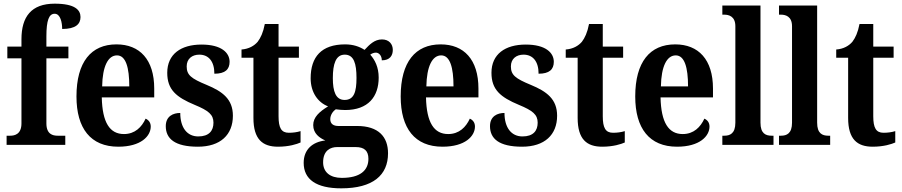

<svg xmlns="http://www.w3.org/2000/svg" viewBox="-20 -790 4919 1047"><path d="M16 0H336V-50H294C268 -50 233 -58 233 -117V-472H353V-536H233V-592C233 -679 247 -715 278 -715C310 -715 319 -666 319 -632C393 -632 419 -659 419 -697C419 -735 390 -770 278 -770C151 -770 97 -699 97 -576V-536H20V-472H97V-117C97 -58 60 -50 36 -50H16Z M625 10C749 10 802 -48 802 -100C802 -122 790 -136 774 -143C753 -97 716 -59 656 -59C579 -59 538 -121 535 -259H821V-307C821 -465 742 -548 615 -548C477 -548 397 -452 397 -264C397 -90 474 10 625 10ZM685 -319H537C539 -428 569 -488 618 -488C666 -488 685 -422 685 -319Z M1059 10C1182 10 1250 -55 1250 -159C1250 -249 1194 -291 1107 -327C1022 -362 998 -381 998 -428C998 -469 1027 -492 1067 -492C1117 -492 1149 -456 1149 -388C1207 -388 1232 -411 1232 -453C1232 -502 1188 -547 1079 -547C967 -547 892 -495 892 -393C892 -301 941 -260 1042 -218C1117 -187 1144 -165 1144 -121C1144 -77 1120 -46 1061 -46C1001 -46 963 -93 963 -174C925 -174 884 -157 884 -102C884 -34 933 10 1059 10Z M1496 10C1556 10 1599 -4 1619 -13V-75C1600 -69 1578 -66 1555 -66C1514 -66 1499 -93 1499 -156V-475H1610V-536H1499V-659H1424C1415 -612 1401 -583 1385 -562C1367 -541 1338 -523 1297 -520V-475H1362V-147C1362 -30 1412 10 1496 10Z M1841 237C2014 237 2096 165 2096 46C2096 -44 2044 -103 1927 -103H1825C1799 -103 1781 -114 1781 -140C1781 -164 1797 -185 1811 -194C1822 -192 1849 -190 1862 -190C1988 -190 2045 -263 2045 -367C2045 -424 2024 -464 1999 -492C2007 -498 2018 -503 2030 -503C2045 -503 2062 -488 2062 -461C2107 -461 2122 -488 2122 -518C2122 -549 2102 -575 2063 -575C2022 -575 1995 -547 1968 -518C1940 -536 1906 -548 1862 -548C1733 -548 1674 -480 1674 -363C1674 -286 1714 -231 1769 -210C1722 -181 1688 -151 1688 -108C1688 -62 1722 -38 1754 -24C1683 -16 1636 26 1636 98C1636 188 1704 237 1841 237ZM1859 -245C1811 -245 1795 -291 1795 -364C1795 -441 1811 -492 1860 -492C1910 -492 1924 -443 1924 -365C1924 -290 1911 -245 1859 -245ZM1844 180C1780 180 1742 149 1742 95C1742 29 1784 12 1818 12H1920C1966 12 1989 32 1989 76C1989 140 1943 180 1844 180Z M2393 10C2517 10 2570 -48 2570 -100C2570 -122 2558 -136 2542 -143C2521 -97 2484 -59 2424 -59C2347 -59 2306 -121 2303 -259H2589V-307C2589 -465 2510 -548 2383 -548C2245 -548 2165 -452 2165 -264C2165 -90 2242 10 2393 10ZM2453 -319H2305C2307 -428 2337 -488 2386 -488C2434 -488 2453 -422 2453 -319Z M2827 10C2950 10 3018 -55 3018 -159C3018 -249 2962 -291 2875 -327C2790 -362 2766 -381 2766 -428C2766 -469 2795 -492 2835 -492C2885 -492 2917 -456 2917 -388C2975 -388 3000 -411 3000 -453C3000 -502 2956 -547 2847 -547C2735 -547 2660 -495 2660 -393C2660 -301 2709 -260 2810 -218C2885 -187 2912 -165 2912 -121C2912 -77 2888 -46 2829 -46C2769 -46 2731 -93 2731 -174C2693 -174 2652 -157 2652 -102C2652 -34 2701 10 2827 10Z M3264 10C3324 10 3367 -4 3387 -13V-75C3368 -69 3346 -66 3323 -66C3282 -66 3267 -93 3267 -156V-475H3378V-536H3267V-659H3192C3183 -612 3169 -583 3153 -562C3135 -541 3106 -523 3065 -520V-475H3130V-147C3130 -30 3180 10 3264 10Z M3672 10C3796 10 3849 -48 3849 -100C3849 -122 3837 -136 3821 -143C3800 -97 3763 -59 3703 -59C3626 -59 3585 -121 3582 -259H3868V-307C3868 -465 3789 -548 3662 -548C3524 -548 3444 -452 3444 -264C3444 -90 3521 10 3672 10ZM3732 -319H3584C3586 -428 3616 -488 3665 -488C3713 -488 3732 -422 3732 -319Z M3919 0H4198V-50H4188C4155 -50 4127 -62 4127 -121V-760H3919V-710H3930C3953 -710 3990 -702 3990 -647V-121C3990 -62 3961 -50 3930 -50H3919Z M4228 0H4507V-50H4497C4464 -50 4436 -62 4436 -121V-760H4228V-710H4239C4262 -710 4299 -702 4299 -647V-121C4299 -62 4270 -50 4239 -50H4228Z M4739 10C4799 10 4842 -4 4862 -13V-75C4843 -69 4821 -66 4798 -66C4757 -66 4742 -93 4742 -156V-475H4853V-536H4742V-659H4667C4658 -612 4644 -583 4628 -562C4610 -541 4581 -523 4540 -520V-475H4605V-147C4605 -30 4655 10 4739 10Z"/></svg>

Font: Noto Serif Armenian Condensed
Style: Bold
Weight: 700
Width: 3
Designer: Monotype Design Team
Foundry: Monotype Imaging Inc.
Version: Version 2.008